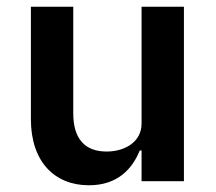

<svg xmlns="http://www.w3.org/2000/svg" viewBox="-20 -536 640 568"><path d="M398.8 0H524.1V-516H398.8V-170.5C398.8 -114.7 347.3 -87.7 295.5 -87.7C230.1 -87.7 196.7 -126.4 196.7 -201V-516H71.4V-183.2C71.4 -58.2 141 12.1 242.9 12.1C326.7 12.1 370.7 -34.8 393.5 -90.9H398.8Z"/></svg>

Font: Margiela Mono SemiBold
Style: Regular
Weight: 600
Designer: Mike Abbink, Paul van der Laan, Pieter van Rosmalen
Foundry: Bold Monday
Version: Version 2.003 2021